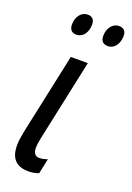

<svg xmlns="http://www.w3.org/2000/svg" viewBox="-145 -794 591 859"><g transform="rotate(20 150.5 -365.0)"><path d="M250 -638C279 -638 301 -666 301 -705C301 -728 289 -740 268 -740C235 -740 215 -709 215 -675C215 -650 227 -638 250 -638ZM100 -638C130 -638 151 -666 151 -705C151 -728 139 -740 119 -740C85 -740 66 -709 66 -675C66 -650 78 -638 100 -638ZM105 10C124 10 141 7 156 1L171 -71C158 -66 145 -63 134 -63C113 -63 103 -75 103 -102C103 -114 105 -129 109 -147L192 -536H111L28 -148C23 -123 20 -102 20 -83C20 -20 49 9 105 10Z"/></g></svg>

Font: Noto Sans ExtraCondensed
Style: Italic
Weight: 400
Width: 2
Italic angle: -12°
Designer: Monotype Design Team
Foundry: Monotype Imaging Inc.
Version: Version 2.013